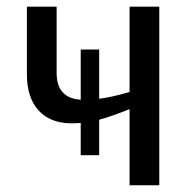

<svg xmlns="http://www.w3.org/2000/svg" viewBox="-20 -548 561 568"><path d="M218.8 -184.1 192.4 -183.1Q129.4 -183.1 94.5 -220.9Q59.6 -258.8 59.6 -327.6V-528.3H147.5V-332Q147.5 -257.8 218.8 -252.9V-401.4H273.4V-255.9Q305.7 -259.3 363.3 -275.9V-528.3H451.2V0H363.3V-225.1Q305.2 -202.1 273.4 -193.8V-88.9H218.8Z"/></svg>

Font: Liberation Sans
Style: Regular
Weight: 400
Designer: Steve Matteson
Foundry: Ascender Corporation
Version: Version 2.00.1